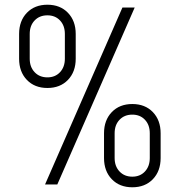

<svg xmlns="http://www.w3.org/2000/svg" viewBox="-20 -782 762 814"><path d="M171 0 499 -750H551L223 0ZM181 -409Q127 -409 94 -443.2Q61 -477.5 61 -533V-638Q61 -693.5 94 -727.8Q127 -762 181 -762Q235 -762 268 -727.8Q301 -693.5 301 -638V-533Q301 -477.5 268 -443.2Q235 -409 181 -409ZM181 -454Q214 -454 234.5 -476Q255 -498 255 -533V-638Q255 -673.5 234.5 -695.2Q214 -717 181 -717Q147.5 -717 126.8 -695.2Q106 -673.5 106 -638V-533Q106 -498 126.8 -476Q147.5 -454 181 -454ZM541 12Q487 12 454 -22.2Q421 -56.5 421 -112V-217Q421 -272.5 454 -306.8Q487 -341 541 -341Q595 -341 628 -306.8Q661 -272.5 661 -217V-112Q661 -56.5 628 -22.2Q595 12 541 12ZM541 -33Q574 -33 594.5 -55Q615 -77 615 -112V-217Q615 -252.5 594.5 -274.2Q574 -296 541 -296Q507.5 -296 486.8 -274.2Q466 -252.5 466 -217V-112Q466 -77 486.8 -55Q507.5 -33 541 -33Z"/></svg>

Font: Mohave Light
Style: Regular
Weight: 300
Designer: Gumpita Rahayu
Foundry: Tokotype
Version: Version 2.003